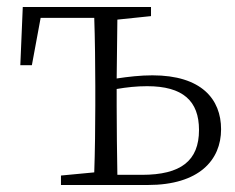

<svg xmlns="http://www.w3.org/2000/svg" viewBox="-20 -528 672 548"><path d="M154 0H402C548 0 611 -71 611 -159C611 -245 555 -313 415 -313C381 -313 346 -309 313 -304L315 -472L411 -482V-508H45L38 -342H71L96 -477H249C251 -422 252 -337 252 -283V-226C252 -172 251 -91 249 -36L154 -27ZM313 -274C342 -279 370 -282 400 -282C502 -282 548 -240 548 -157C548 -69 496 -29 385 -29H315C314 -84 313 -169 313 -226Z"/></svg>

Font: Noto Serif TC ExtraLight
Style: Regular
Weight: 200
Designer: Ryoko NISHIZUKA 西塚涼子 (kana & ideographs); Frank Grießhammer (Latin, Greek & Cyrillic); Wenlong ZHANG 张文龙 (bopomofo); San
Foundry: Adobe
Version: Version 2.001;hotconv 1.1.0;makeotfexe 2.6.0